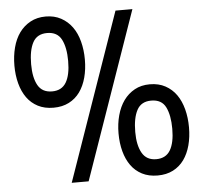

<svg xmlns="http://www.w3.org/2000/svg" viewBox="-56 -880 1006 950"><g transform="rotate(-5 447.0 -405.0)"><path d="M864 -213Q864 -165 853 -124Q842 -83 820.5 -53Q799 -23 766 -6Q733 11 689 11Q645 11 612 -6Q579 -23 557.5 -53Q536 -83 525 -124Q514 -165 514 -213Q514 -261 525.5 -303Q537 -345 559 -375.5Q581 -406 613.5 -424Q646 -442 689 -442Q733 -442 766 -424Q799 -406 820.5 -375.5Q842 -345 853 -303Q864 -261 864 -213ZM636 -820 346 10H262L552 -820ZM380 -592Q380 -544 369 -503Q358 -462 336.5 -432Q315 -402 282 -385Q249 -368 205 -368Q161 -368 128 -385Q95 -402 73.5 -432Q52 -462 41 -503Q30 -544 30 -592Q30 -640 41 -682Q52 -724 74 -754.5Q96 -785 129 -803Q162 -821 205 -821Q248 -821 281 -803Q314 -785 336 -754.5Q358 -724 369 -682Q380 -640 380 -592ZM781 -213Q781 -280 761 -320.5Q741 -361 689 -361Q639 -361 618 -321.5Q597 -282 597 -213Q597 -147 619 -108.5Q641 -70 689 -70Q737 -70 759 -107Q781 -144 781 -213ZM297 -592Q297 -659 276.5 -699Q256 -739 205 -739Q155 -739 134 -700Q113 -661 113 -592Q113 -525 134.5 -487Q156 -449 205 -449Q253 -449 275 -486Q297 -523 297 -592Z"/></g></svg>

Font: TypoPRO Sinkin Sans
Style: 400 Regular
Weight: 400
Designer: Keith Bates
Foundry: K-Type
Version: Sinkin Sans (version 1.0)  by Keith Bates   •   © 2014   www